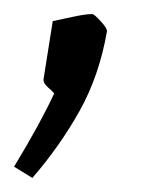

<svg xmlns="http://www.w3.org/2000/svg" viewBox="-45 -129 226 273"><path d="M-25 108Q12 47 32 4Q30 1 23 -5Q16 -11 17 -17L30 -99Q48 -103 63 -106Q78 -109 86 -109Q89 -109 98.5 -98.5Q108 -88 107 -84Q96 -21 68 29Q40 79 1 124Z"/></svg>

Font: Grenze Light
Style: Italic
Weight: 300
Italic angle: -10°
Designer: Renata Polastri
Foundry: Omnibus-Type
Version: Version 1.002; ttfautohint (v1.8)